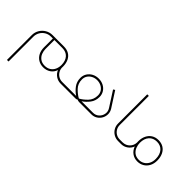

<svg xmlns="http://www.w3.org/2000/svg" viewBox="-12 -1328 2272 2272"><g transform="rotate(45 1123.5 -192.0)"><path d="M749.1 -27H723.5Q690.6 -27 662.8 -43.2Q634.9 -59.4 618.5 -86.8Q602.1 -114.2 601.6 -146.6Q602.1 -152.4 602.1 -164.1Q601.2 -218.5 581.8 -257.6Q562.5 -296.8 526.5 -317.7Q490.6 -338.6 441.5 -338.6H250.4Q203.2 -338.6 163.4 -315.2Q123.7 -291.8 100.3 -252Q76.9 -212.2 76.9 -165.5V250.9H103.4V-165.5Q103.4 -205 123.2 -239Q143 -272.9 176.7 -292.7Q210.4 -312.5 250.4 -312.5H281.9Q281.5 -250.4 281.5 -164.1Q281.5 -112.4 301.7 -72.8Q321.9 -33.3 358.4 -11.5Q394.8 10.3 441.5 10.3Q492.8 10.3 532.6 -16Q572.4 -42.3 588.6 -91.3Q604.8 -50.8 641.4 -25.4Q678.1 0 723.5 0H749.1ZM576 -164.1Q576 -121.9 560.3 -88.1Q544.5 -54.4 514.2 -35.1Q483.8 -15.7 441.5 -15.7Q393.9 -15.7 363.8 -38.7Q333.6 -61.6 320.6 -95.5Q307.6 -129.5 307.6 -164.1V-312.5H441.5Q503.6 -312.1 539.3 -272.9Q575.1 -233.8 576 -164.1Z M1135.8 -214Q1135.8 -143 1090.2 -96.4Q1044.5 -49.9 1001.8 -27.9Q959.1 -49.9 913.2 -96.4Q867.4 -143 867.4 -214Q867.4 -248.7 885.1 -276.1Q902.9 -303.5 933.7 -319.2Q964.5 -335 1001.8 -335Q1039.1 -335 1069.9 -319.2Q1100.7 -303.5 1118.3 -276.1Q1135.8 -248.7 1135.8 -214ZM749.1 0H971.2Q982 0 991.7 -3.4Q1001.3 -6.7 1001.8 -10.3Q1002.2 -6.7 1011.9 -3.4Q1021.6 0 1032.4 0H1238.8Q1278.8 0 1310.7 -20Q1342.6 -40 1360.4 -72.8Q1378.1 -105.7 1377.7 -143.2Q1377.2 -180.8 1355.7 -214.5L1233.8 -403.8L1211.8 -389.8L1333.6 -200.1Q1357 -164.1 1350 -123.2Q1343.1 -82.3 1312.5 -54.6Q1281.9 -27 1238.8 -27H1046.3Q1091.3 -56.2 1126.8 -103Q1162.3 -149.7 1162.3 -214Q1162.3 -255.4 1141.4 -289.1Q1120.5 -322.8 1083.6 -342.2Q1046.8 -361.5 1001.8 -361.5Q956.8 -361.5 920.2 -342.2Q883.5 -322.8 862.4 -289.1Q841.3 -255.4 841.3 -214Q841.3 -149.7 876.6 -103Q911.9 -56.2 957.3 -27H749.1Q732 -25.6 725.3 -19.6Q718.5 -13.5 725.3 -7.4Q732 -1.3 749.1 0Z M1709.5 -27H1685.7Q1652.4 -27 1624.8 -43.2Q1597.1 -59.4 1581.2 -87.2Q1565.2 -115.1 1565.2 -147.9V-635.3H1538.7V-146.6Q1538.7 -106.6 1558.2 -73.1Q1577.8 -39.6 1611.5 -19.8Q1645.2 0 1685.7 0H1709.5Z M2016.6 -16.2Q1969 -16.2 1938.8 -39.8Q1908.7 -63.4 1895.5 -98.5Q1882.2 -133.5 1882.2 -168.2Q1882.2 -238.8 1918.4 -279.7Q1954.6 -320.6 2016.6 -320.6Q2078.2 -320.6 2114 -279.7Q2149.7 -238.8 2150.6 -168.2Q2151.5 -121.9 2133.5 -87.2Q2115.6 -52.6 2084.8 -34.4Q2054 -16.2 2016.6 -16.2ZM1856.1 -168.2Q1856.1 -161.9 1856.6 -148.8Q1856.6 -148.4 1857 -147.9Q1855.2 -96.7 1821 -62.5Q1786.9 -28.3 1735.2 -27H1709.1Q1692.4 -25.6 1685.9 -19.6Q1679.4 -13.5 1685.9 -7.4Q1692.4 -1.3 1709.1 0H1735.2Q1780.6 0 1817.7 -25.9Q1854.8 -51.7 1870.5 -94.4Q1887.6 -45.9 1926.3 -17.8Q1964.9 10.3 2016.6 10.3Q2061.2 10.3 2098 -11Q2134.9 -32.4 2156.5 -72.8Q2178.1 -113.3 2177.2 -168.2Q2176.3 -222.6 2156.7 -262.8Q2137.1 -303.1 2101.2 -325.1Q2065.2 -347.1 2016.6 -347.1Q1967.6 -347.1 1931.4 -324.2Q1895.2 -301.3 1875.7 -260.8Q1856.1 -220.3 1856.1 -168.2Z"/></g></svg>

Font: Arad-VF Thin Dots1
Style: Regular
Weight: 100
Designer: Mohammad Darvishi
Version: Version 1.000;August 30, 2024;FontCreator 15.0.0.2992 64-bit